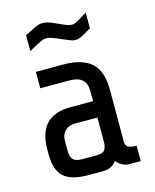

<svg xmlns="http://www.w3.org/2000/svg" viewBox="-107 -773 684 847"><g transform="rotate(-15 235.0 -350.0)"><path d="M162 -700H177Q185 -700 201 -694Q217 -688 234 -680Q276 -660 288 -660H298Q306 -660 331 -675Q356 -690 365 -696V-624Q357 -619 332.5 -605Q308 -591 297 -591H282Q277 -591 237 -608Q185 -631 172 -631H162Q153 -631 124 -616Q95 -601 85 -595V-667Q94 -672 122 -686Q150 -700 162 -700ZM320 -30Q297 0 259 0H190Q114 0 79.5 -30.5Q45 -61 45 -135V-155Q45 -310 191 -310H295V-360Q295 -391 276 -408Q257 -425 220 -425H85V-500H210Q297 -500 338.5 -462Q380 -424 380 -340V-100Q380 -85 391.5 -77.5Q403 -70 430 -70V0H375Q362 0 346.5 -8Q331 -16 320 -30ZM295 -125V-235H190Q164 -235 147 -218Q130 -201 130 -175V-125Q130 -99 142 -87Q154 -75 180 -75H249Q279 -75 287 -89Q295 -103 295 -125Z"/></g></svg>

Font: Share Tech
Style: Regular
Weight: 400
Designer: Ralph du Carrois
Foundry: Carrois Type Design
Version: Version 1.100